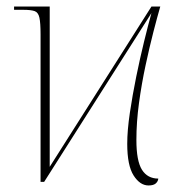

<svg xmlns="http://www.w3.org/2000/svg" viewBox="-20 -556 540 587"><path d="M434 11Q408 11 388.5 -19.5Q369 -50 369 -116Q369 -157 377 -211Q385 -265 396.5 -321.5Q408 -378 420.5 -429Q433 -480 443 -516L115 0H104V-451Q104 -486 100.5 -502Q97 -518 86 -522Q75 -526 51 -526H23V-536H132V-46L443 -536H470Q461 -505 449 -458.5Q437 -412 425 -356Q413 -300 405 -241.5Q397 -183 397 -128Q397 -64 414 -37Q431 -10 464 -10Q463 -1 456 5Q449 11 434 11Z"/></svg>

Font: Noto Serif Display SemiCondensed Thin
Style: Regular
Weight: 100
Width: 4
Designer: Monotype Design Team
Foundry: Monotype Imaging Inc.
Version: Version 2.009